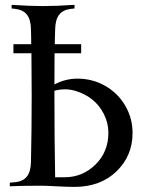

<svg xmlns="http://www.w3.org/2000/svg" viewBox="-20 -752 570 775"><path d="M307.6 -537.1H200.2Q199.7 -502.4 199.7 -411.1Q244.1 -434.6 292.5 -434.6Q354 -434.6 405.3 -405Q456.5 -375.5 485.8 -325Q515.1 -274.4 515.1 -215.3Q515.1 -123 450.2 -60.3Q385.3 2.4 280.3 2.4Q251.5 2.4 208.3 0Q165 -2.4 145.5 -2.4Q60.5 -2.4 19.5 0V-14.6L40.5 -16.6Q72.8 -19.5 88.6 -39.6Q104.5 -59.6 105 -100.1Q107.9 -227.1 107.9 -366.2Q107.9 -439.5 106.9 -537.1H34.2V-573.7H106Q106 -584 105.7 -603.5Q105.5 -623 105 -632.3Q104.5 -672.9 88.6 -692.9Q72.8 -712.9 40.5 -716.3L26.9 -717.8V-732.4Q101.6 -727.5 153.8 -727.5Q206.1 -727.5 280.8 -732.4V-717.8L267.1 -716.3Q234.9 -712.9 219 -692.9Q203.1 -672.9 202.6 -632.3Q202.6 -626 202.1 -614Q201.7 -602.1 201.4 -592.3Q201.2 -582.5 201.2 -573.7H307.6ZM199.7 -385.7V-366.7Q199.7 -184.6 202.6 -36.6H241.7Q313 -36.6 365.2 -87.6Q417.5 -138.7 417.5 -216.3Q417.5 -255.4 399.4 -291.5Q381.3 -327.6 351.1 -351.3Q320.8 -375 281.5 -386Q242.2 -397 199.7 -385.7Z"/></svg>

Font: Flanker
Style: Regular
Weight: 400
Designer: Flanker
Foundry: Flanker
Version: Version 2.027